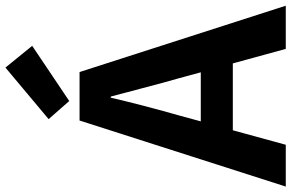

<svg xmlns="http://www.w3.org/2000/svg" viewBox="-202 -848 1046 689"><g transform="rotate(-90 320.5 -503.0)"><path d="M501 -910 303 -777 238 -851 423 -1006ZM230 -305H406L384 -386Q371 -430 348.5 -516.5Q326 -603 319 -628H315Q287 -508 252 -386ZM490 0 438 -190H198L146 0H-4L233 -740H407L645 0Z"/></g></svg>

Font: Noto Sans Korean Bold
Style: Bold
Weight: 700
Designer: Ryoko NISHIZUKA  (kana & ideographs); Paul D. Hunt (Latin, Greek & Cyrillic); Wenlong ZHANG  (bopomofo); Sandoll Communi
Foundry: Adobe Systems Incorporated
Version: Version 1.000;PS 1;hotconv 1.0.78;makeotf.lib2.5.61930